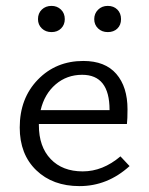

<svg xmlns="http://www.w3.org/2000/svg" viewBox="-20 -627 506 652"><path d="M109 -562Q109 -582 122 -594.5Q135 -607 155 -607Q174 -607 187 -594.5Q200 -582 200 -562Q200 -543 187.5 -530.5Q175 -518 155 -518Q135 -518 122 -530.5Q109 -543 109 -562ZM378.5 -530Q366 -518 346 -518Q326 -518 313 -530.5Q300 -543 300 -562Q300 -581 313 -594Q326 -607 346 -607Q366 -607 378.5 -594.5Q391 -582 391 -562Q391 -542 378.5 -530ZM389 -96 420 -63Q345 5 250 5Q159 5 103 -49Q47 -103 47 -194Q47 -293 108.5 -356.5Q170 -420 263 -420Q337 -420 375 -376Q413 -332 413 -256Q413 -222 411 -206H112V-202Q112 -129 152 -87Q192 -45 261 -45Q329 -45 389 -96ZM259 -373Q207 -373 169 -340.5Q131 -308 118 -253H352V-254Q352 -373 259 -373Z"/></svg>

Font: EauTestInfant
Style: Regular
Weight: 400
Designer: Christian Thalmann (Catharsis Fonts)
Version: Version 0.001;PS 000.001;hotconv 1.0.88;makeotf.lib2.5.64775